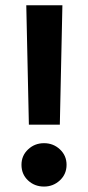

<svg xmlns="http://www.w3.org/2000/svg" viewBox="-20 -704 332 724"><path d="M79.1 -684.1H215.3L205.6 -233.9H88.9ZM61 -82.5Q61 -117.2 85.9 -140.6Q110.8 -164.1 146 -164.1Q181.2 -164.1 206.1 -140.6Q231 -117.2 231 -82.5Q231 -47.4 205.8 -23.9Q180.7 -0.5 146 -0.5Q110.4 -0.5 85.7 -23.7Q61 -46.9 61 -82.5Z"/></svg>

Font: Vazirmatn UI NL
Style: Bold
Weight: 700
Designer: Saber Rastikerdar
Foundry: Saber Rastikerdar
Version: Version 33.003